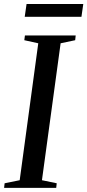

<svg xmlns="http://www.w3.org/2000/svg" viewBox="-32 -916 426 936"><path d="M-12 0 -9.5 -22.5 64 -37.5 154.5 -705 86.5 -720 89.5 -743H337L334.5 -720L263.5 -705L172.5 -37.5L244.5 -22.5L242 0ZM97.5 -896.5H374L365 -834H88.5Z"/></svg>

Font: Merriweather 120pt
Style: Italic
Weight: 400
Italic angle: -7.8°
Version: Version 2.101